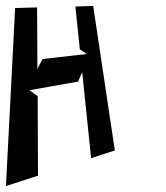

<svg xmlns="http://www.w3.org/2000/svg" viewBox="-50 -657 560 647"><path d="M-30 -30 78 -65 77 -333 49 -353 213 -382 227 -414 257 -124 337 -150 264 -637 204 -635 219 -491 242 -475 93 -458 76 -424 75 -632 1 -630Z"/></svg>

Font: Charger Slice
Style: Regular
Weight: 400
Designer: Jasper
Foundry: Cannot Into Space Fonts
Version: Version 1.1